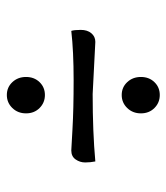

<svg xmlns="http://www.w3.org/2000/svg" viewBox="18 -540 498 575"><g transform="rotate(-90 267.5 -252.0)"><path d="M430 -216 274 -224Q160 -224 72 -216Q69 -231 69 -246.5Q69 -262 78 -275Q87 -288 105 -288Q108 -288 168 -284.5Q228 -281 315 -281Q402 -281 463 -288Q466 -279 466 -259.5Q466 -240 456 -228Q446 -216 430 -216ZM309.5 -383Q294 -367 271 -367Q248 -367 232 -383Q216 -399 216 -423.5Q216 -448 232 -464.5Q248 -481 271 -481Q294 -481 309.5 -464.5Q325 -448 325 -423.5Q325 -399 309.5 -383ZM309.5 -39Q294 -23 271 -23Q248 -23 232 -39Q216 -55 216 -79.5Q216 -104 232 -120.5Q248 -137 271 -137Q294 -137 309.5 -120.5Q325 -104 325 -79.5Q325 -55 309.5 -39Z"/></g></svg>

Font: Overlock
Style: Regular
Weight: 400
Designer: Dario Muhafara
Foundry: Dario Manuel Muhafara
Version: Version 1.001